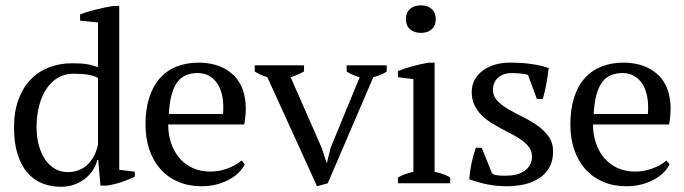

<svg xmlns="http://www.w3.org/2000/svg" viewBox="-20 -695 2595 728"><path d="M349.1 -88.4Q344.2 -68.8 332.5 -50.5Q320.8 -32.2 303.2 -18.1Q285.6 -3.9 262.5 4.6Q239.3 13.2 211.4 13.2Q171.9 13.2 139.2 -0.2Q106.4 -13.7 83 -41.3Q59.6 -68.8 46.4 -111.1Q33.2 -153.3 33.2 -211.4Q33.2 -272 50 -317.6Q66.9 -363.3 96.4 -393.8Q126 -424.3 166.3 -439.7Q206.5 -455.1 253.9 -455.1Q270.5 -455.1 283.7 -454.3Q296.9 -453.6 308.1 -451.9Q319.3 -450.2 329.8 -447.3Q340.3 -444.3 351.6 -440.4V-609.9L283.7 -616.7V-640.1Q296.4 -645.5 312 -650.1Q327.6 -654.8 344.2 -658.9Q360.8 -663.1 377.4 -666.5Q394 -669.9 409.7 -672.4H432.1V-51.3L491.2 -43.9V-24.9Q465.3 -12.7 437.7 -3.7Q410.2 5.4 383.3 8.8H360.8L352.5 -88.4ZM235.8 -42.5Q259.8 -42.5 279.1 -50Q298.3 -57.6 312.7 -71.5Q327.1 -85.4 336.9 -104.7Q346.7 -124 351.6 -147.5V-399.4Q335.9 -408.2 313.2 -411.9Q290.5 -415.5 257.8 -415.5Q227.5 -415.5 202.1 -401.6Q176.8 -387.7 158.2 -361.3Q139.6 -335 129.2 -297.1Q118.7 -259.3 118.7 -211.4Q118.7 -174.8 127.2 -144Q135.7 -113.3 151.1 -90.6Q166.5 -67.9 188 -55.2Q209.5 -42.5 235.8 -42.5Z M908.2 -72.3Q900.9 -56.6 886.2 -41.7Q871.6 -26.9 850.6 -15.1Q829.6 -3.4 803 3.9Q776.4 11.2 744.6 11.2Q695.8 11.2 656.5 -5.4Q617.2 -22 589.4 -52.7Q561.5 -83.5 546.6 -126.7Q531.7 -169.9 531.7 -223.1Q531.7 -279.8 545.4 -323.5Q559.1 -367.2 585 -397Q610.8 -426.8 648.4 -442.1Q686 -457.5 733.9 -457.5Q757.8 -457.5 782 -452.6Q806.2 -447.8 827.9 -436.8Q849.6 -425.8 867.7 -408Q885.7 -390.1 897 -364Q908.2 -337.9 911.1 -303Q914.1 -268.1 906.2 -223.1H617.7Q617.7 -185.5 628.7 -152.8Q639.6 -120.1 660.2 -95.9Q680.7 -71.8 710.4 -58.1Q740.2 -44.4 778.8 -44.4Q794.4 -44.4 810.5 -47.4Q826.7 -50.3 842 -55.9Q857.4 -61.5 871.1 -69.1Q884.8 -76.7 896 -86.4ZM730 -418Q705.1 -418 685.5 -409.9Q666 -401.9 652.3 -383.5Q638.7 -365.2 630.6 -335.4Q622.6 -305.7 620.1 -262.7H825.7Q828.6 -297.9 823.5 -326.4Q818.4 -355 805.9 -375.2Q793.5 -395.5 774.2 -406.7Q754.9 -418 730 -418Z M1182.1 11.2 993.7 -402.3Q979.5 -406.7 967.8 -412.1Q956.1 -417.5 945.8 -423.8V-447.3H1132.8V-424.3Q1121.6 -418 1109.1 -412.4Q1096.7 -406.7 1082 -402.3L1200.2 -133.3L1218.3 -77.6H1219.7L1233.4 -133.8L1343.8 -402.3Q1329.6 -405.8 1317.4 -411.4Q1305.2 -417 1294.4 -423.8V-447.3H1446.3V-423.8Q1438 -417.5 1424.8 -412.1Q1411.6 -406.7 1395.5 -402.3L1222.7 0Z M1687 0H1488.8V-22Q1502.4 -29.8 1516.6 -34.7Q1530.8 -39.6 1547.4 -43.9V-395L1488.8 -402.3V-425.3Q1515.1 -436.5 1545.2 -444.3Q1575.2 -452.1 1605.5 -457.5H1627.9V-43.9Q1645.5 -39.6 1660.2 -34.7Q1674.8 -29.8 1687 -22ZM1519 -622.6Q1519 -647 1534.7 -660.9Q1550.3 -674.8 1576.2 -674.8Q1601.6 -674.8 1616.9 -660.9Q1632.3 -647 1632.3 -622.6Q1632.3 -597.7 1616.9 -584Q1601.6 -570.3 1576.2 -570.3Q1550.3 -570.3 1534.7 -584Q1519 -597.7 1519 -622.6Z M1997.1 -101.6Q1997.1 -120.1 1987.3 -134.5Q1977.5 -148.9 1961.4 -161.1Q1945.3 -173.3 1924.8 -184.1Q1904.3 -194.8 1882.8 -206.3Q1861.3 -217.8 1840.8 -230.7Q1820.3 -243.7 1804.2 -260.3Q1788.1 -276.9 1778.3 -297.9Q1768.6 -318.8 1768.6 -346.2Q1768.6 -373 1780.5 -393.8Q1792.5 -414.6 1812.3 -428.7Q1832 -442.9 1857.9 -450.2Q1883.8 -457.5 1912.1 -457.5Q1960 -457.5 1996.3 -452.1Q2032.7 -446.8 2060.5 -437Q2057.1 -408.7 2052 -379.4Q2046.9 -350.1 2038.1 -319.8H2015.6L1981.9 -411.1Q1976.6 -413.1 1969 -414.3Q1961.4 -415.5 1952.9 -416.3Q1944.3 -417 1936 -417.5Q1927.7 -418 1920.4 -418Q1888.2 -418 1868.7 -400.6Q1849.1 -383.3 1849.1 -354Q1849.1 -330.1 1866 -312.7Q1882.8 -295.4 1908.2 -280.5Q1933.6 -265.6 1963.1 -251.2Q1992.7 -236.8 2018.1 -218.8Q2043.5 -200.7 2060.3 -177.2Q2077.1 -153.8 2077.1 -120.6Q2077.1 -84.5 2062.5 -59.3Q2047.9 -34.2 2023.4 -18.6Q1999 -2.9 1967.5 4.2Q1936 11.2 1902.3 11.2Q1864.3 11.2 1829.6 4.4Q1794.9 -2.4 1759.3 -15.1Q1761.7 -47.4 1768.1 -77.1Q1774.4 -106.9 1784.2 -134.8H1806.6L1845.7 -37.6Q1850.1 -33.7 1857.2 -32Q1864.3 -30.3 1871.8 -29.5Q1879.4 -28.8 1886.7 -28.8Q1894 -28.8 1899.4 -28.8Q1918.9 -28.8 1936.5 -33Q1954.1 -37.1 1967.5 -46.1Q1981 -55.2 1989 -68.8Q1997.1 -82.5 1997.1 -101.6Z M2519 -72.3Q2511.7 -56.6 2497.1 -41.7Q2482.4 -26.9 2461.4 -15.1Q2440.4 -3.4 2413.8 3.9Q2387.2 11.2 2355.5 11.2Q2306.6 11.2 2267.3 -5.4Q2228 -22 2200.2 -52.7Q2172.4 -83.5 2157.5 -126.7Q2142.6 -169.9 2142.6 -223.1Q2142.6 -279.8 2156.2 -323.5Q2169.9 -367.2 2195.8 -397Q2221.7 -426.8 2259.3 -442.1Q2296.9 -457.5 2344.7 -457.5Q2368.7 -457.5 2392.8 -452.6Q2417 -447.8 2438.7 -436.8Q2460.4 -425.8 2478.5 -408Q2496.6 -390.1 2507.8 -364Q2519 -337.9 2522 -303Q2524.9 -268.1 2517.1 -223.1H2228.5Q2228.5 -185.5 2239.5 -152.8Q2250.5 -120.1 2271 -95.9Q2291.5 -71.8 2321.3 -58.1Q2351.1 -44.4 2389.6 -44.4Q2405.3 -44.4 2421.4 -47.4Q2437.5 -50.3 2452.9 -55.9Q2468.3 -61.5 2481.9 -69.1Q2495.6 -76.7 2506.8 -86.4ZM2340.8 -418Q2315.9 -418 2296.4 -409.9Q2276.9 -401.9 2263.2 -383.5Q2249.5 -365.2 2241.5 -335.4Q2233.4 -305.7 2231 -262.7H2436.5Q2439.5 -297.9 2434.3 -326.4Q2429.2 -355 2416.7 -375.2Q2404.3 -395.5 2385 -406.7Q2365.7 -418 2340.8 -418Z"/></svg>

Font: PT Astra Serif
Style: Regular
Weight: 400
Designer: A.Korolkova, I. Chaeva
Foundry: ParaType Ltd
Version: Version 1.002